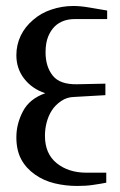

<svg xmlns="http://www.w3.org/2000/svg" viewBox="-20 -615 397 636"><path d="M335 -551.8H228Q208.5 -551.8 192.4 -546.4Q174.3 -540 161.6 -527.8Q147.9 -514.2 139.6 -494.1Q130.9 -472.7 130.9 -441.9Q130.9 -393.6 155.3 -363.8Q178.7 -335 234.9 -335.9L329.1 -337.9V-299.8L226.1 -293.9Q201.7 -293.5 182.6 -280.3Q163.1 -267.1 151.9 -249.5Q140.1 -231.4 134.3 -208.5Q128.9 -187.5 128.9 -165Q128.9 -106 167.5 -74.7Q206.5 -43 266.1 -43H332V-9.8Q314.5 -6.3 287.6 -2.4Q265.1 1 235.8 1Q197.3 1 160.6 -7.8Q124.5 -16.6 96.2 -36.6Q66.4 -57.6 50.8 -86.4Q34.2 -116.7 34.2 -160.2Q34.2 -205.1 56.2 -246.6Q77.6 -287.6 129.9 -306.2Q85.9 -320.8 59.6 -355Q34.2 -388.2 34.2 -432.1Q34.2 -466.8 48.8 -497.1Q63 -526.4 89.4 -548.8Q115.7 -571.8 149.4 -583Q185.1 -595.2 223.1 -595.2Q247.1 -595.2 277.8 -589.8Q285.2 -588.4 304.9 -585.2Q324.7 -582 335 -580.1Z"/></svg>

Font: SimahzazaarabicW05-Regular
Style: Regular
Weight: 400
Designer: Ahmed zaza
Foundry: Ahmed zaza
Version: Version 1.001